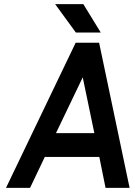

<svg xmlns="http://www.w3.org/2000/svg" viewBox="-20 -906 653 926"><path d="M346 -749H466L382 -886H246ZM250 -264 379 -533 435 -264ZM196 -149H459L489 0H605L458 -700H345L9 0H125Z"/></svg>

Font: Unageo
Style: SemiBold-Italic
Weight: 600
Designer: Richard Sepsi
Foundry: Richard Sepsi
Version: Version 2.000